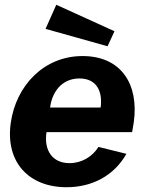

<svg xmlns="http://www.w3.org/2000/svg" viewBox="-20 -775 610 805"><path d="M534 -221 541 -263C563 -422 488 -540 326 -540C165 -540 47 -417 25 -259C2 -94 102 10 259 10C366 10 458 -38 510 -130L393 -159C367 -118 323 -91 271 -91C202 -91 163 -142 175 -221ZM171 -654 431 -581 460 -644 216 -755ZM190 -324C198 -389 239 -446 313 -446C384 -446 411 -394 402 -324Z"/></svg>

Font: Cheyenne Sans
Style: Bold Italic
Weight: 700
Italic angle: -8.13011°
Designer: The Public Sans project authors (U.S. Web Design System), Libre Franklin designed by Pablo Impallari and Rodrigo Fuenzal
Foundry: The Cheyenne Sans Project Authors
Version: Version 2.007